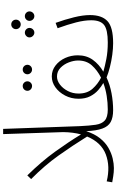

<svg xmlns="http://www.w3.org/2000/svg" viewBox="225 -980 764 1255"><g transform="rotate(-90 607.5 -352.0)"><path d="M137 10Q110 10 82.5 5.5Q55 1 44 -1L50 -37Q148 -13 226.5 -43Q305 -73 343 -165Q284 -260 219 -351.5Q154 -443 65 -531L89 -556Q181 -462 244 -374.5Q307 -287 357 -205Q371 -256 372 -321L359 -714H393L411 -212Q414 -149 420 -109Q426 -69 448 -49.5Q470 -30 520 -30Q537 -30 537 -14Q537 -7 531 -1Q525 5 516 5Q467 5 438 -11Q409 -27 395 -66Q381 -105 378 -171Q360 -116 331.5 -80.5Q303 -45 268.5 -25.5Q234 -6 199.5 2Q165 10 137 10Z M514 5 519 -30Q563 -30 608 -37Q653 -44 693 -59Q670 -72 646 -93Q622 -114 606 -145.5Q590 -177 590 -221Q590 -269 611 -309Q632 -349 665 -372.5Q698 -396 736 -396Q776 -396 807.5 -371.5Q839 -347 856.5 -308.5Q874 -270 874 -226Q874 -169 844.5 -128Q815 -87 767 -59Q801 -49 849.5 -39.5Q898 -30 958 -30Q976 -30 976 -13Q976 -6 970 -0.5Q964 5 953 5Q919 5 878 -0.5Q837 -6 797.5 -16Q758 -26 729 -38Q682 -16 626 -5.5Q570 5 514 5ZM624 -221Q624 -165 655 -130Q686 -95 728 -74Q777 -99 808.5 -134.5Q840 -170 840 -224Q840 -252 828 -284Q816 -316 792.5 -339Q769 -362 735 -362Q708 -362 682.5 -342.5Q657 -323 640.5 -291Q624 -259 624 -221ZM781 -525Q768 -525 759 -534Q750 -543 750 -555Q750 -568 759 -577Q768 -586 781 -586Q794 -586 803 -577Q812 -568 812 -555Q812 -543 803 -534Q794 -525 781 -525ZM674 -525Q660 -525 651 -534Q642 -543 642 -555Q642 -568 651 -577Q660 -586 674 -586Q686 -586 695 -577Q704 -568 704 -555Q704 -543 695 -534Q686 -525 674 -525Z M1076 -599Q1063 -599 1054 -608Q1045 -617 1045 -630Q1045 -643 1054 -652Q1063 -661 1076 -661Q1089 -661 1098 -652Q1107 -643 1107 -630Q1107 -617 1098 -608Q1089 -599 1076 -599ZM1022 -510Q1010 -510 1000.5 -519.5Q991 -529 991 -542Q991 -554 1000.5 -563Q1010 -572 1022 -572Q1035 -572 1044 -563Q1053 -554 1053 -542Q1053 -529 1044 -519.5Q1035 -510 1022 -510ZM1130 -510Q1117 -510 1108 -519.5Q1099 -529 1099 -542Q1099 -554 1108 -563Q1117 -572 1130 -572Q1143 -572 1152 -563Q1161 -554 1161 -542Q1161 -529 1152 -519.5Q1143 -510 1130 -510ZM953 5 958 -30Q1041 -30 1072 -54Q1103 -78 1103 -138Q1103 -183 1089 -237.5Q1075 -292 1051 -358L1086 -371Q1108 -310 1122.5 -251Q1137 -192 1137 -146Q1137 -69 1097.5 -32Q1058 5 953 5Z"/></g></svg>

Font: Noto Sans Arabic UI SmCn XLt
Style: Regular
Weight: 200
Width: 4
Designer: Monotype Design Team, Nadine Chahine and Nizar Qandah
Foundry: Monotype Imaging Inc.
Version: Version 2.010; ttfautohint (v1.8.4.7-5d5b)